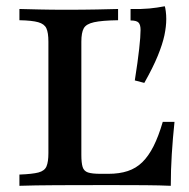

<svg xmlns="http://www.w3.org/2000/svg" viewBox="-20 -600 609 620"><path d="M446 -332.3 415.3 -340.3Q425 -401.6 429.4 -441.9Q433.9 -482.3 433.9 -503.2Q433.9 -520.2 427.4 -527Q421 -533.9 401.6 -533.9V-571Q437.9 -570.2 462.5 -572.6Q487.1 -575 512.1 -579.8Q513.7 -575.8 515.3 -563.7Q516.9 -551.6 516.9 -538.7Q516.9 -514.5 510.9 -485.9Q504.8 -457.3 489.5 -419.8Q474.2 -382.3 446 -332.3ZM42.7 0V-36.3Q84.7 -37.9 104.4 -43.1Q124.2 -48.4 130.2 -62.9Q136.3 -77.4 136.3 -105.6V-465.3Q136.3 -494.4 129.8 -508.5Q123.4 -522.6 103.6 -528.2Q83.9 -533.9 42.7 -534.7V-571Q70.2 -570.2 107.7 -569.4Q145.2 -568.5 191.1 -568.5Q249.2 -568.5 292.3 -569.4Q335.5 -570.2 361.3 -571V-534.7Q308.9 -533.9 283.5 -528.2Q258.1 -522.6 250.4 -508.5Q242.7 -494.4 242.7 -465.3V-100Q242.7 -74.2 246.8 -60.9Q250.8 -47.6 264.1 -43.1Q277.4 -38.7 304.8 -38.7H329.8Q365.3 -38.7 392.3 -47.6Q419.4 -56.5 439.5 -76.2Q459.7 -96 475.8 -127.8Q491.9 -159.7 505.6 -206.5H543.5Q537.9 -153.2 534.7 -102Q531.5 -50.8 531.5 0Q496.8 -1.6 448 -2Q399.2 -2.4 330.6 -2.4Q235.5 -2.4 162.5 -2Q89.5 -1.6 42.7 0Z"/></svg>

Font: Playfair 9pt SemiBold
Style: Regular
Weight: 600
Designer: Claus Eggers Sørensen
Foundry: Claus Eggers Sørensen
Version: Version 2.001;gftools[0.9.30]